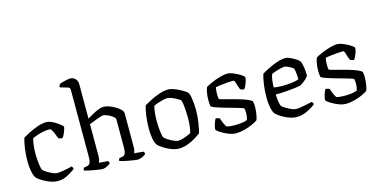

<svg xmlns="http://www.w3.org/2000/svg" viewBox="-77 -1201 3164 1601"><g transform="rotate(-15 1505.5 -400.0)"><path d="M260 0Q233 0 204.5 -9.5Q176 -19 151.5 -32.5Q127 -46 109.5 -58.5Q92 -71 87 -78Q73 -98 65 -137.5Q57 -177 57 -222Q57 -283 65 -336.5Q73 -390 83 -421Q103 -434 139 -452.5Q175 -471 216.5 -485.5Q258 -500 296 -500Q310 -500 331 -491.5Q352 -483 372.5 -470Q393 -457 408 -445Q423 -433 427 -426Q426 -414 420 -396Q414 -378 405.5 -361Q397 -344 389 -336Q379 -336 370 -338.5Q361 -341 355 -345Q349 -361 341 -382Q333 -403 323 -419Q313 -435 303 -435Q270 -435 240 -428Q210 -421 187.5 -412.5Q165 -404 154 -399Q148 -384 143 -348.5Q138 -313 138 -272Q138 -241 140.5 -210Q143 -179 147.5 -155Q152 -131 157 -123Q164 -116 185.5 -102Q207 -88 231.5 -77Q256 -66 272 -66Q288 -66 315 -70Q342 -74 367 -79.5Q392 -85 402 -88Q405 -85 408.5 -79Q412 -73 413 -64Q383 -40 343.5 -20Q304 0 260 0Z M646 0Q638 0 617.5 -3Q597 -6 572 -10.5Q547 -15 524.5 -20Q502 -25 491 -30Q491 -37 494 -43Q497 -49 500 -52L527 -57Q543 -59 552 -74.5Q561 -90 561 -132V-707Q561 -715 557.5 -721.5Q554 -728 544 -731L476 -751Q477 -759 480 -766.5Q483 -774 485 -777Q495 -782 513 -787Q531 -792 549.5 -796Q568 -800 578 -800Q605 -800 623 -781.5Q641 -763 641 -736V-437Q663 -450 689.5 -465Q716 -480 741.5 -490Q767 -500 786 -500Q807 -500 834 -490.5Q861 -481 886.5 -466Q912 -451 928 -434Q944 -417 944 -402V-115Q944 -94 940.5 -79.5Q937 -65 934 -59L1014 -52Q1016 -49 1018.5 -43.5Q1021 -38 1021 -31Q1012 -19 988 -9.5Q964 0 950 0Q942 0 921.5 -3Q901 -6 876.5 -10.5Q852 -15 830 -20Q808 -25 797 -30Q797 -37 799.5 -42.5Q802 -48 805 -52L832 -57Q847 -59 855.5 -74Q864 -89 864 -132V-371Q864 -381 852 -391.5Q840 -402 823.5 -411.5Q807 -421 790.5 -426.5Q774 -432 765 -432Q758 -432 741 -426.5Q724 -421 704 -413.5Q684 -406 666.5 -399Q649 -392 641 -389V-116Q641 -95 637 -80Q633 -65 630 -59L709 -52Q710 -49 712.5 -43.5Q715 -38 715 -31Q706 -20 683.5 -10Q661 0 646 0Z M1306 0Q1281 0 1254 -9Q1227 -18 1202.5 -31.5Q1178 -45 1160 -58Q1142 -71 1135 -79Q1120 -98 1112.5 -138.5Q1105 -179 1105 -223Q1105 -284 1112.5 -336.5Q1120 -389 1131 -421Q1151 -433 1187.5 -452Q1224 -471 1266.5 -485.5Q1309 -500 1346 -500Q1363 -500 1387 -492Q1411 -484 1435 -472Q1459 -460 1478 -447.5Q1497 -435 1504 -425Q1512 -412 1516.5 -386Q1521 -360 1523.5 -331Q1526 -302 1526 -278Q1526 -221 1517.5 -167.5Q1509 -114 1500 -81Q1483 -67 1452.5 -48Q1422 -29 1383.5 -14.5Q1345 0 1306 0ZM1320 -65Q1334 -65 1356.5 -71.5Q1379 -78 1399.5 -86.5Q1420 -95 1428 -100Q1436 -119 1440 -156.5Q1444 -194 1444 -229Q1444 -261 1442 -293Q1440 -325 1436.5 -349Q1433 -373 1429 -382Q1424 -388 1404 -400Q1384 -412 1359.5 -422Q1335 -432 1317 -432Q1303 -432 1280 -426.5Q1257 -421 1234.5 -413Q1212 -405 1201 -400Q1193 -383 1189 -345Q1185 -307 1185 -274Q1185 -221 1190.5 -177.5Q1196 -134 1204 -123Q1210 -116 1231 -102Q1252 -88 1277 -76.5Q1302 -65 1320 -65Z M1799 0Q1774 0 1747 -9.5Q1720 -19 1696 -32Q1672 -45 1656 -57Q1640 -69 1638 -75Q1639 -97 1647.5 -122.5Q1656 -148 1665 -164Q1676 -164 1685 -161Q1694 -158 1699 -156Q1704 -139 1713.5 -116.5Q1723 -94 1735 -76Q1762 -68 1802 -68Q1829 -68 1859.5 -71Q1890 -74 1913 -83Q1917 -92 1920 -109.5Q1923 -127 1923 -145Q1923 -153 1922 -162.5Q1921 -172 1919 -182Q1916 -186 1890 -194Q1864 -202 1826 -212.5Q1788 -223 1750 -234Q1712 -245 1683.5 -255.5Q1655 -266 1650 -274Q1646 -296 1646 -328Q1646 -359 1651 -388Q1656 -417 1664 -436Q1681 -447 1715 -462Q1749 -477 1788 -488.5Q1827 -500 1859 -500Q1874 -500 1896.5 -491.5Q1919 -483 1941 -471.5Q1963 -460 1978 -448.5Q1993 -437 1994 -432Q1995 -421 1989 -401.5Q1983 -382 1974.5 -363.5Q1966 -345 1959 -337Q1948 -337 1938.5 -340.5Q1929 -344 1925 -347Q1912 -380 1905 -405Q1898 -430 1889 -430Q1865 -430 1834.5 -427.5Q1804 -425 1776.5 -421.5Q1749 -418 1735 -415Q1732 -403 1730.5 -387Q1729 -371 1729 -357Q1729 -332 1733 -314Q1736 -311 1761 -304Q1786 -297 1822 -288Q1858 -279 1895.5 -268Q1933 -257 1962.5 -245Q1992 -233 2003 -221Q2006 -211 2007 -198.5Q2008 -186 2008 -173Q2008 -140 2002 -106.5Q1996 -73 1990 -61Q1974 -49 1942.5 -34.5Q1911 -20 1872.5 -10Q1834 0 1799 0Z M2323 0Q2296 0 2267.5 -9.5Q2239 -19 2214 -32.5Q2189 -46 2172 -59Q2155 -72 2150 -78Q2135 -98 2127.5 -138Q2120 -178 2120 -222Q2120 -283 2128 -336.5Q2136 -390 2146 -421Q2165 -433 2201 -451.5Q2237 -470 2279 -485Q2321 -500 2358 -500Q2374 -500 2398 -489Q2422 -478 2443.5 -464Q2465 -450 2473 -439Q2479 -430 2484 -406.5Q2489 -383 2491.5 -356Q2494 -329 2493 -310Q2479 -289 2455 -271Q2431 -253 2417 -246Q2407 -243 2374.5 -238.5Q2342 -234 2296.5 -230.5Q2251 -227 2201 -227Q2202 -192 2207.5 -162Q2213 -132 2219 -123Q2226 -115 2248 -101.5Q2270 -88 2294.5 -77Q2319 -66 2335 -66Q2351 -66 2379.5 -70.5Q2408 -75 2435.5 -81Q2463 -87 2475 -90Q2478 -87 2482.5 -80Q2487 -73 2487 -66Q2456 -41 2412 -20.5Q2368 0 2323 0ZM2277 -282Q2316 -282 2357 -287Q2398 -292 2416 -301Q2417 -314 2415.5 -333Q2414 -352 2411.5 -369.5Q2409 -387 2406 -395Q2403 -399 2389 -408Q2375 -417 2358.5 -424.5Q2342 -432 2331 -432Q2320 -432 2296 -426.5Q2272 -421 2248.5 -413Q2225 -405 2216 -399Q2208 -380 2204 -347Q2200 -314 2200 -289Q2212 -285 2233.5 -283.5Q2255 -282 2277 -282Z M2747 0Q2722 0 2695 -9.5Q2668 -19 2644 -32Q2620 -45 2604 -57Q2588 -69 2586 -75Q2587 -97 2595.5 -122.5Q2604 -148 2613 -164Q2624 -164 2633 -161Q2642 -158 2647 -156Q2652 -139 2661.5 -116.5Q2671 -94 2683 -76Q2710 -68 2750 -68Q2777 -68 2807.5 -71Q2838 -74 2861 -83Q2865 -92 2868 -109.5Q2871 -127 2871 -145Q2871 -153 2870 -162.5Q2869 -172 2867 -182Q2864 -186 2838 -194Q2812 -202 2774 -212.5Q2736 -223 2698 -234Q2660 -245 2631.5 -255.5Q2603 -266 2598 -274Q2594 -296 2594 -328Q2594 -359 2599 -388Q2604 -417 2612 -436Q2629 -447 2663 -462Q2697 -477 2736 -488.5Q2775 -500 2807 -500Q2822 -500 2844.5 -491.5Q2867 -483 2889 -471.5Q2911 -460 2926 -448.5Q2941 -437 2942 -432Q2943 -421 2937 -401.5Q2931 -382 2922.5 -363.5Q2914 -345 2907 -337Q2896 -337 2886.5 -340.5Q2877 -344 2873 -347Q2860 -380 2853 -405Q2846 -430 2837 -430Q2813 -430 2782.5 -427.5Q2752 -425 2724.5 -421.5Q2697 -418 2683 -415Q2680 -403 2678.5 -387Q2677 -371 2677 -357Q2677 -332 2681 -314Q2684 -311 2709 -304Q2734 -297 2770 -288Q2806 -279 2843.5 -268Q2881 -257 2910.5 -245Q2940 -233 2951 -221Q2954 -211 2955 -198.5Q2956 -186 2956 -173Q2956 -140 2950 -106.5Q2944 -73 2938 -61Q2922 -49 2890.5 -34.5Q2859 -20 2820.5 -10Q2782 0 2747 0Z"/></g></svg>

Font: Texturina Light
Style: Regular
Weight: 300
Designer: Guillermo Torres Carreño
Foundry: Omnibus-Type
Version: Version 1.002; ttfautohint (v1.8.3)